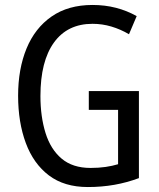

<svg xmlns="http://www.w3.org/2000/svg" viewBox="-20 -744 640 774"><path d="M338 -377H540V-26Q492 -8 441 1Q390 10 334 10Q239 10 177 -37Q115 -84 84 -167.5Q53 -251 53 -358Q53 -466 87 -548.5Q121 -631 188 -677.5Q255 -724 353 -724Q403 -724 447.5 -712.5Q492 -701 531 -679L500 -606Q466 -626 429 -637Q392 -648 353 -648Q252 -648 197.5 -572.5Q143 -497 143 -357Q143 -274 163.5 -208Q184 -142 228.5 -104.5Q273 -67 345 -67Q378 -67 405.5 -71Q433 -75 456 -82V-301H338Z"/></svg>

Font: Noto Sans Lao Condensed
Style: Regular
Weight: 400
Width: 3
Designer: Monotype Design Team
Foundry: Monotype Imaging Inc.
Version: Version 2.003; ttfautohint (v1.8.4.7-5d5b)